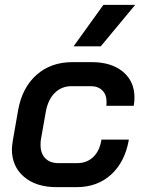

<svg xmlns="http://www.w3.org/2000/svg" viewBox="-20 -763 592 791"><path d="M29 -148Q29 -159 33 -185L55 -311Q72 -403 131 -455Q190 -507 278 -507H358Q439 -507 486.5 -467.5Q534 -428 534 -361Q534 -345 531 -327H418Q419 -333 419 -344Q419 -373 401.5 -390.5Q384 -408 354 -408H275Q234 -408 206 -380.5Q178 -353 169 -304L149 -191Q147 -182 147 -166Q147 -131 166.5 -111Q186 -91 220 -91H299Q338 -91 364.5 -116.5Q391 -142 398 -188H511Q495 -96 438 -44Q381 8 296 8H213Q129 8 79 -34.5Q29 -77 29 -148ZM406 -743H537L395 -572H283Z"/></svg>

Font: Bai Jamjuree SemiBold
Style: Italic
Weight: 600
Italic angle: -10°
Version: Version 1.000; ttfautohint (v1.6)